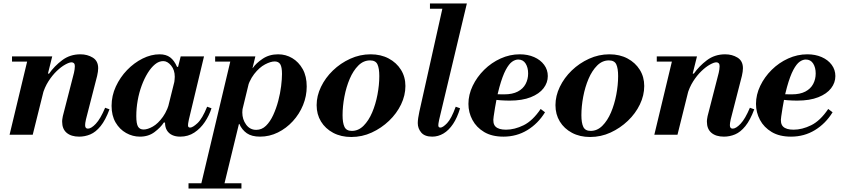

<svg xmlns="http://www.w3.org/2000/svg" viewBox="-20 -774 4840 1103"><path d="M435 11Q389 11 363 -11Q337 -33 337 -75Q337 -85 338.5 -92.5Q340 -100 341 -107L405 -356Q407 -363 408.5 -375Q410 -387 410 -394Q410 -405 405 -410.5Q400 -416 391 -416Q378 -416 354.5 -403Q331 -390 305.5 -365.5Q280 -341 258 -306.5Q236 -272 224 -229L255 -351H262Q292 -394 337 -428Q382 -462 442 -462Q482 -462 513 -443Q544 -424 544 -382Q544 -364 538 -338L474 -89Q471 -76 470 -68Q469 -60 469 -55Q469 -35 485 -35Q504 -35 530.5 -63Q557 -91 584 -155L609 -146Q586 -84 558 -49.5Q530 -15 499 -2Q468 11 435 11ZM35 0 143 -450H280L168 0ZM49 -420V-450H268V-420Z M784 11Q742 11 704.5 -10Q667 -31 644 -70.5Q621 -110 621 -166Q621 -224 645.5 -277Q670 -330 710 -371.5Q750 -413 799 -437.5Q848 -462 897 -462Q934 -462 957.5 -444.5Q981 -427 997 -390H1004L981 -299Q982 -309 983 -317.5Q984 -326 984 -333Q984 -372 963 -397.5Q942 -423 918 -423Q893 -423 870.5 -404.5Q848 -386 828.5 -354.5Q809 -323 794 -282.5Q779 -242 771 -197Q763 -152 763 -107Q763 -63 773 -46.5Q783 -30 805 -30Q828 -30 858 -47Q888 -64 916 -103Q944 -142 960 -208L928 -70H921Q903 -42 868 -15.5Q833 11 784 11ZM1015 11Q989 11 969.5 2Q950 -7 939 -25Q928 -43 928 -70Q928 -82 931 -97.5Q934 -113 944 -153L1018 -450H1152L1065 -87Q1062 -74 1061 -65.5Q1060 -57 1060 -54Q1060 -41 1072 -41Q1087 -41 1114.5 -66.5Q1142 -92 1170 -161L1195 -152Q1182 -111 1157 -73.5Q1132 -36 1096.5 -12.5Q1061 11 1015 11Z M1136 282 1310 -450H1447L1269 282ZM1063 309V279H1367V309ZM1474 11Q1426 11 1398 -8.5Q1370 -28 1355 -62H1348L1375 -163Q1374 -153 1373 -144Q1372 -135 1372 -128Q1372 -88 1394 -58Q1416 -28 1452 -28Q1484 -28 1508 -51.5Q1532 -75 1549.5 -113Q1567 -151 1578.5 -194.5Q1590 -238 1595 -279Q1600 -320 1600 -349Q1600 -389 1590 -405Q1580 -421 1558 -421Q1535 -421 1502.5 -404Q1470 -387 1440 -348.5Q1410 -310 1393 -245L1425 -383H1432Q1451 -411 1489 -436.5Q1527 -462 1578 -462Q1622 -462 1659 -440Q1696 -418 1719 -377Q1742 -336 1742 -277Q1742 -222 1721 -170.5Q1700 -119 1662.5 -78Q1625 -37 1576.5 -13Q1528 11 1474 11ZM1216 -420V-450H1435V-420Z M1998 13Q1939 13 1894 -11Q1849 -35 1824 -76Q1799 -117 1799 -170Q1799 -223 1824 -275Q1849 -327 1892.5 -369Q1936 -411 1992 -436.5Q2048 -462 2109 -462Q2168 -462 2213 -438Q2258 -414 2283.5 -373Q2309 -332 2309 -280Q2309 -226 2284 -174Q2259 -122 2215 -80Q2171 -38 2115.5 -12.5Q2060 13 1998 13ZM2001 -22Q2039 -22 2068.5 -51.5Q2098 -81 2118 -128Q2138 -175 2148.5 -230.5Q2159 -286 2159 -337Q2159 -381 2148.5 -404Q2138 -427 2106 -427Q2068 -427 2038.5 -397.5Q2009 -368 1989 -321Q1969 -274 1958.5 -218.5Q1948 -163 1948 -112Q1948 -68 1959 -45Q1970 -22 2001 -22Z M2463 11Q2420 11 2400 -12.5Q2380 -36 2380 -67Q2380 -79 2382.5 -96.5Q2385 -114 2389 -132L2528 -754H2662L2503 -87Q2500 -74 2499 -65.5Q2498 -57 2498 -54Q2498 -41 2510 -41Q2524 -41 2548.5 -66.5Q2573 -92 2598 -161L2623 -152Q2607 -98 2582.5 -61.5Q2558 -25 2527.5 -7Q2497 11 2463 11ZM2450 -724V-754H2605V-724Z M2872 11Q2806 11 2761.5 -15.5Q2717 -42 2694 -85Q2671 -128 2671 -177Q2671 -230 2695.5 -281Q2720 -332 2761.5 -373Q2803 -414 2856 -438Q2909 -462 2966 -462Q3012 -462 3048.5 -446Q3085 -430 3106 -401.5Q3127 -373 3127 -337Q3127 -299 3102.5 -267Q3078 -235 3029 -215.5Q2980 -196 2908 -196Q2883 -196 2854 -198Q2825 -200 2802.5 -203Q2780 -206 2774 -207L2779 -242Q2796 -235 2817 -233.5Q2838 -232 2877 -232Q2924 -232 2954.5 -248Q2985 -264 2999.5 -291.5Q3014 -319 3014 -352Q3014 -386 2999.5 -409Q2985 -432 2957 -432Q2940 -432 2922 -419.5Q2904 -407 2885.5 -372.5Q2867 -338 2849 -273.5Q2831 -209 2816 -105Q2809 -64 2827 -46.5Q2845 -29 2887 -29Q2936 -29 2988 -54.5Q3040 -80 3086 -148L3111 -129Q3071 -64 3009.5 -26.5Q2948 11 2872 11Z M3370 13Q3311 13 3266 -11Q3221 -35 3196 -76Q3171 -117 3171 -170Q3171 -223 3196 -275Q3221 -327 3264.5 -369Q3308 -411 3364 -436.5Q3420 -462 3481 -462Q3540 -462 3585 -438Q3630 -414 3655.5 -373Q3681 -332 3681 -280Q3681 -226 3656 -174Q3631 -122 3587 -80Q3543 -38 3487.5 -12.5Q3432 13 3370 13ZM3373 -22Q3411 -22 3440.5 -51.5Q3470 -81 3490 -128Q3510 -175 3520.5 -230.5Q3531 -286 3531 -337Q3531 -381 3520.5 -404Q3510 -427 3478 -427Q3440 -427 3410.5 -397.5Q3381 -368 3361 -321Q3341 -274 3330.5 -218.5Q3320 -163 3320 -112Q3320 -68 3331 -45Q3342 -22 3373 -22Z M4139 11Q4093 11 4067 -11Q4041 -33 4041 -75Q4041 -85 4042.5 -92.5Q4044 -100 4045 -107L4109 -356Q4111 -363 4112.5 -375Q4114 -387 4114 -394Q4114 -405 4109 -410.5Q4104 -416 4095 -416Q4082 -416 4058.5 -403Q4035 -390 4009.5 -365.5Q3984 -341 3962 -306.5Q3940 -272 3928 -229L3959 -351H3966Q3996 -394 4041 -428Q4086 -462 4146 -462Q4186 -462 4217 -443Q4248 -424 4248 -382Q4248 -364 4242 -338L4178 -89Q4175 -76 4174 -68Q4173 -60 4173 -55Q4173 -35 4189 -35Q4208 -35 4234.5 -63Q4261 -91 4288 -155L4313 -146Q4290 -84 4262 -49.5Q4234 -15 4203 -2Q4172 11 4139 11ZM3739 0 3847 -450H3984L3872 0ZM3753 -420V-450H3972V-420Z M4524 11Q4458 11 4413.5 -15.5Q4369 -42 4346 -85Q4323 -128 4323 -177Q4323 -230 4347.5 -281Q4372 -332 4413.5 -373Q4455 -414 4508 -438Q4561 -462 4618 -462Q4664 -462 4700.5 -446Q4737 -430 4758 -401.5Q4779 -373 4779 -337Q4779 -299 4754.5 -267Q4730 -235 4681 -215.5Q4632 -196 4560 -196Q4535 -196 4506 -198Q4477 -200 4454.5 -203Q4432 -206 4426 -207L4431 -242Q4448 -235 4469 -233.5Q4490 -232 4529 -232Q4576 -232 4606.5 -248Q4637 -264 4651.5 -291.5Q4666 -319 4666 -352Q4666 -386 4651.5 -409Q4637 -432 4609 -432Q4592 -432 4574 -419.5Q4556 -407 4537.5 -372.5Q4519 -338 4501 -273.5Q4483 -209 4468 -105Q4461 -64 4479 -46.5Q4497 -29 4539 -29Q4588 -29 4640 -54.5Q4692 -80 4738 -148L4763 -129Q4723 -64 4661.5 -26.5Q4600 11 4524 11Z"/></svg>

Font: Libre Bodoni
Style: Bold Italic
Weight: 700
Italic angle: -13°
Version: Version 2.005;gftools[0.9.23]